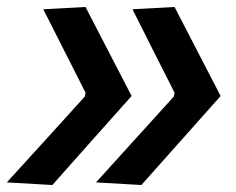

<svg xmlns="http://www.w3.org/2000/svg" viewBox="-36 -528 676 550"><path d="M369 2 239 -5.5Q295 -67 350.5 -128.5Q406 -190 462 -251.5L464 -262.5Q434 -322 403.5 -382Q373 -442 343.5 -501.5L464 -508L596 -253Q539.5 -189.5 482.8 -125.8Q426 -62 369 2ZM114 2 -16.5 -5.5 95.5 -128.5Q151 -190 207 -251.5L209 -262.5Q179 -322 148.5 -382Q118 -442 88 -501.5L209 -508L341 -253Q284 -189.5 227.5 -125.8Q171 -62 114 2Z"/></svg>

Font: Heraclito SemiBold
Style: Italic
Weight: 600
Italic angle: -12°
Designer: Kostas Bartsokas (font) & Cristiano Sobral (main changes)
Foundry: Kostas Bartsokas (font) & Cristiano Sobral (main changes)
Version: Version 1.00;July 8, 2020;FontCreator 13.0.0.2655 64-bit